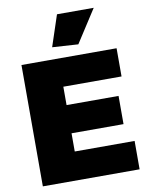

<svg xmlns="http://www.w3.org/2000/svg" viewBox="-105 -1078 894 1153"><g transform="rotate(-10 342.0 -501.5)"><path d="M261 -813 324 -1003H548L419 -803ZM61 -740H641V-568H286V-456H603V-284H286V-173H651V0H61Z"/></g></svg>

Font: Encode Sans Normal
Style: Black
Weight: 900
Designer: Pablo Impallari, Andres Torresi
Foundry: Pablo Impallari, Andres Torresi
Version: Version 1.000; ttfautohint (v1.00) -l 8 -r 50 -G 200 -x 14 -